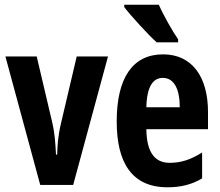

<svg xmlns="http://www.w3.org/2000/svg" viewBox="-20 -786 933 816"><path d="M151 0H291L439 -546H306L239 -261C226 -206 224 -166 223 -129H218C215 -177 214 -215 201 -270L136 -546H3Z M655 -766H508V-756C534 -721 610 -638 646 -606H737V-619C715 -650 673 -724 655 -766ZM673 -555C544 -555 476 -455 476 -270C476 -98 538 10 692 10C746 10 795 -1 839 -28V-138C790 -107 749 -94 701 -94C637 -94 603 -140 602 -237H864V-310C864 -460 796 -555 673 -555ZM672 -455C720 -455 744 -407 744 -330H602C604 -421 632 -455 672 -455Z"/></svg>

Font: Noto Sans Tamil ExtraCondensed
Style: Bold
Weight: 700
Width: 2
Designer: Jelle Bosma - Monotype Design Team
Foundry: Monotype Imaging Inc.
Version: Version 2.004